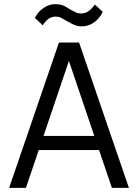

<svg xmlns="http://www.w3.org/2000/svg" viewBox="-20 -905 664 925"><path d="M186 -783 148 -819Q163 -848 189.5 -866.5Q216 -885 247 -885Q267 -885 282 -879.5Q297 -874 317 -860Q335 -850 346 -845Q357 -840 370 -840Q390 -840 405.5 -850.5Q421 -861 437 -883L475 -848Q460 -816 433 -797Q406 -778 374 -778Q354 -778 339 -784.5Q324 -791 303 -803Q285 -814 274 -819.5Q263 -825 249 -825Q230 -825 215.5 -815.5Q201 -806 186 -783ZM144 -250H473V-182H144ZM24 0 264 -700H342L105 0ZM601 0H519L282 -700H361Z"/></svg>

Font: Haskoy
Style: Regular
Weight: 400
Designer: Ertekin Erdin
Foundry: Ertekin Erdin
Version: Version 1.500